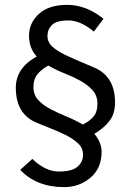

<svg xmlns="http://www.w3.org/2000/svg" viewBox="-20 -704 537 788"><path d="M452.1 -284.2Q452.1 -236.3 428.5 -206.5Q404.8 -176.8 367.2 -154.8Q397 -118.7 397 -81.1Q397 -13.2 351.1 25.4Q305.2 64 243.2 64Q130.4 64 63 -6.8L112.8 -51.8Q166.5 0 221.2 0Q275.9 0 298.3 -20Q320.8 -40 320.8 -68.4Q320.8 -96.7 300.3 -115.7Q279.8 -134.8 249.5 -149.9Q219.2 -165 132.1 -199.7Q44.9 -234.4 44.9 -344.2Q44.9 -424.8 130.9 -472.2Q99.1 -505.9 99.1 -557.6Q99.1 -609.4 139.4 -646.7Q179.7 -684.1 256.3 -684.1Q333 -684.1 404.8 -627L365.2 -574.2Q310.5 -620.1 261.2 -620.1Q211.9 -620.1 193.4 -601.6Q174.8 -583 174.8 -556.6Q174.8 -530.3 195.3 -512.2Q215.8 -494.1 246.8 -479Q277.8 -463.9 365 -427.5Q452.1 -391.1 452.1 -284.2ZM178.2 -435.1Q149.4 -418.9 133.3 -398.9Q117.2 -378.9 117.2 -346.7Q117.2 -314.5 137.2 -293.2Q157.2 -272 187.5 -256.1Q217.8 -240.2 253.4 -225.6Q289.1 -210.9 319.8 -192.9Q348.6 -207 364.3 -226.1Q379.9 -245.1 379.9 -278.3Q379.9 -311.5 359.9 -333.7Q339.8 -356 309.8 -372.6Q279.8 -389.2 244.4 -403.1Q209 -417 178.2 -435.1Z"/></svg>

Font: SourceSansPro-Regular
Style: Regular
Weight: 400
Designer: Paul D. Hunt
Foundry: Adobe Systems Incorporated
Version: Version 1.050;PS Version 1.000;hotconv 1.0.70;makeotf.lib2.5